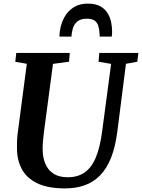

<svg xmlns="http://www.w3.org/2000/svg" viewBox="-20 -1037 789 1067"><path d="M680 -682.5 632 -306Q621 -220 596.8 -159.5Q572.5 -99 535.8 -61.8Q499 -24.5 450.2 -7.2Q401.5 10 341.5 10Q245.5 10 187 -18.5Q128.5 -47 101.8 -96.5Q75 -146 74.5 -208.5Q74 -227.5 74.5 -248Q75 -268.5 77.5 -290L129 -682.5L65 -693.5L70.5 -743H368L363.5 -694L274.5 -682L224 -302Q220.5 -273.5 218.5 -248.8Q216.5 -224 217 -205.5Q217.5 -161 232.2 -126.2Q247 -91.5 277.5 -71.8Q308 -52 356.5 -52Q414 -52 452.5 -80.2Q491 -108.5 513.8 -165Q536.5 -221.5 547.5 -306L597.5 -682L527.5 -694L532 -743H749L743 -694ZM467.5 -1017Q509.5 -1017 536.2 -1002.5Q563 -988 577.5 -964.5Q592 -941 597.5 -914.2Q603 -887.5 603 -862Q603 -855 602.5 -847.5Q602 -840 601 -833.5H534Q534 -838 533.8 -843Q533.5 -848 533 -852.5Q532 -875 526.2 -893.2Q520.5 -911.5 506 -922.2Q491.5 -933 463 -933Q427 -933 409 -917Q391 -901 384.5 -878Q378 -855 377 -833.5H310.5Q310.5 -841.5 311 -848.8Q311.5 -856 312.5 -863.5Q319 -907.5 338.2 -942Q357.5 -976.5 390 -996.8Q422.5 -1017 467.5 -1017Z"/></svg>

Font: Merriweather
Style: Bold Italic
Weight: 700
Italic angle: -7.8°
Version: Version 2.101